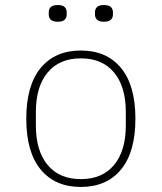

<svg xmlns="http://www.w3.org/2000/svg" viewBox="-20 -728 640 760"><path d="M300 12Q198 12 141 -57Q84 -126 84 -258Q84 -390 141 -459Q198 -528 300 -528Q402 -528 459 -459Q516 -390 516 -258Q516 -126 459 -57Q402 12 300 12ZM300 -19Q385 -19 431.5 -75Q478 -131 478 -231V-285Q478 -385 431.5 -441Q385 -497 300 -497Q215 -497 168.5 -441Q122 -385 122 -285V-231Q122 -131 168.5 -75Q215 -19 300 -19ZM209 -642Q189 -642 181 -650Q173 -658 173 -670V-680Q173 -692 181 -700Q189 -708 209 -708Q228 -708 236 -700Q244 -692 244 -680V-670Q244 -658 236 -650Q228 -642 209 -642ZM391 -642Q372 -642 364 -650Q356 -658 356 -670V-680Q356 -692 364 -700Q372 -708 391 -708Q411 -708 419 -700Q427 -692 427 -680V-670Q427 -658 419 -650Q411 -642 391 -642Z"/></svg>

Font: IBM Plex Mono ExtraLight
Style: Regular
Weight: 200
Monospace: yes
Designer: Mike Abbink, Paul van der Laan, Pieter van Rosmalen
Foundry: Bold Monday
Version: Version 2.3